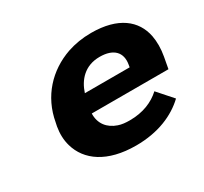

<svg xmlns="http://www.w3.org/2000/svg" viewBox="-118 -702 930 876"><g transform="rotate(-30 347.0 -264.0)"><path d="M634 -85 565 -163C526 -127 472 -104 402 -104C380 -104 360 -106 343 -112C295 -128 265 -165 267 -218H671L682 -278C689 -317 689 -353 683 -385C665 -476 590 -538 448 -538C402 -538 361 -531 322 -518C210 -479 126 -390 104 -265L100 -246C94 -211 95 -177 104 -146C130 -54 218 10 370 10C487 10 575 -29 634 -85ZM524 -326 522 -314H286C305 -373 348 -424 427 -424C500 -424 535 -387 524 -326Z"/></g></svg>

Font: Asimov
Style: XWidIt
Weight: 500
Designer: Google
Version: Version 2.000980; 2014